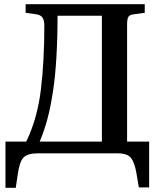

<svg xmlns="http://www.w3.org/2000/svg" viewBox="-20 -730 773 914"><path d="M6 164V-56H105Q158 -166 174.5 -302.5Q191 -439 191 -607Q191 -633 182.5 -646Q174 -659 152 -662L102 -669V-710H669V-669L617 -662Q597 -660 591 -649.5Q585 -639 585 -614V-56H690V162H641L629 92Q621 45 604 22.5Q587 0 541 0H158Q110 0 91 21Q72 42 64 104L55 164ZM169 -56H465V-655H254Q254 -551 248.5 -457.5Q243 -364 233 -301Q222 -225 206.5 -166.5Q191 -108 169 -56Z"/></svg>

Font: Literata 36pt Medium
Style: Regular
Weight: 500
Designer: Latin by Veronika Burian and Jose Scaglione. Greek by Irene Vlachou. Cyrillic by Vera Evstafieva.
Foundry: TypeTogether
Version: Version 3.002